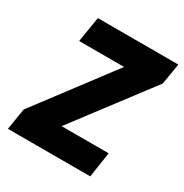

<svg xmlns="http://www.w3.org/2000/svg" viewBox="-164 -833 920 961"><g transform="rotate(30 296.0 -352.5)"><path d="M14 0 34 -123 405 -615 408 -559H103L127 -705H592L572 -584L197 -89L194 -146H512L490 0Z"/></g></svg>

Font: Nunito Sans 7pt Condensed Black
Style: Italic
Weight: 900
Width: 3
Italic angle: -9°
Designer: Vernon Adams
Foundry: Vernon Adams
Version: Version 3.101;gftools[0.9.27]